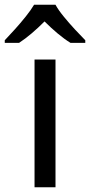

<svg xmlns="http://www.w3.org/2000/svg" viewBox="-60 -786 378 806"><path d="M173 0H85V-536H173ZM173 -766Q185 -744 207.5 -716.5Q230 -689 254.5 -662.5Q279 -636 298 -617V-606H236Q210 -622 182 -645.5Q154 -669 127 -696Q100 -669 73 -646Q46 -623 20 -606H-40V-617Q-21 -637 2.5 -663Q26 -689 48 -716.5Q70 -744 83 -766Z"/></svg>

Font: Noto Sans Syloti Nagri
Style: Regular
Weight: 400
Designer: Monotype Design Team
Foundry: Monotype Imaging Inc.
Version: Version 2.003; ttfautohint (v1.8.4.7-5d5b)